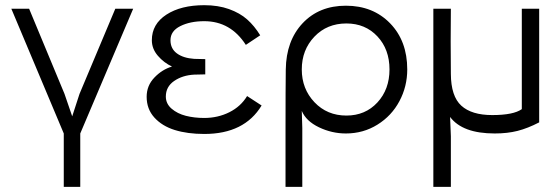

<svg xmlns="http://www.w3.org/2000/svg" viewBox="-20 -504 2171 744"><path d="M496.1 -470.2 291 13.2V220.2H227.1V13.2L23.9 -470.2H92.8L230 -140.1L259.8 -53.2L288.1 -140.1L426.8 -470.2Z M993.7 -95.2Q927.2 15.1 771.5 15.1Q706.5 15.1 657.2 -0.2Q607.9 -15.6 578.1 -48.6Q548.3 -81.5 548.3 -128.9Q548.3 -172.4 578.4 -203.6Q608.4 -234.9 646.5 -246.1Q615.2 -260.7 591.8 -287.8Q568.4 -314.9 568.4 -348.1Q568.4 -410.6 624.8 -447.3Q681.2 -483.9 771.5 -483.9Q825.2 -483.9 867.4 -468.8Q909.7 -453.6 937.7 -428.7Q965.8 -403.8 988.3 -367.2L932.6 -330.1Q873.5 -421.9 771.5 -421.9Q716.8 -421.9 678.7 -402.8Q640.6 -383.8 640.6 -348.1Q640.6 -315.4 665.5 -297.1Q690.4 -278.8 732.4 -275.9Q750.5 -274.9 775.4 -274.9V-215.8Q750.5 -215.8 732.4 -214.8Q687 -212.4 654.8 -190.2Q622.6 -168 622.6 -129.9Q622.6 -102.1 645 -82.8Q667.5 -63.5 700.2 -55.2Q732.9 -46.9 771.5 -46.9Q824.2 -46.9 868.7 -69.1Q913.1 -91.3 937.5 -131.8Z M1322.3 -56.2Q1395.5 -56.2 1442.4 -106.9Q1489.3 -157.7 1489.3 -234.9Q1489.3 -313 1442.4 -363Q1395.5 -413.1 1322.3 -413.1Q1247.1 -413.1 1198.2 -361.8Q1149.4 -310.5 1149.4 -234.9Q1149.4 -159.7 1198.5 -107.9Q1247.6 -56.2 1322.3 -56.2ZM1086.4 220.2V-7.8Q1086.4 -158.7 1087.4 -234.9Q1088.9 -346.2 1152.8 -414.1Q1216.8 -481.9 1320.3 -481.9Q1425.3 -481.9 1491.7 -413.6Q1558.1 -345.2 1558.1 -234.9Q1558.1 -168.9 1527.8 -112.1Q1497.6 -55.2 1442.6 -21Q1387.7 13.2 1320.3 13.2Q1266.1 13.2 1216.1 -10.7Q1166 -34.7 1149.4 -74.2L1151.4 -7.8V220.2Z M2002 -470.2H2069.3V-29.8Q2024.9 -6.8 1985.6 3.2Q1946.3 13.2 1897 13.2Q1772 13.2 1724.1 -50.8L1727.1 23.9V220.2H1659.2V-470.2H1727.1Q1725.6 -343.8 1727.1 -217.8Q1727.5 -130.9 1767.6 -94.5Q1807.6 -58.1 1887.2 -58.1Q1969.7 -58.1 2002 -81.1Z"/></svg>

Font: Kreadon
Style: Regular
Weight: 400
Designer: kohakuno
Foundry: StudioGnu
Version: Version 1.000;Glyphs 3.1.2 (3151)